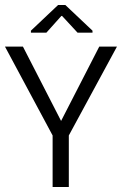

<svg xmlns="http://www.w3.org/2000/svg" viewBox="-33 -750 489 770"><path d="M180 -203 -13 -563H59L212 -265L365 -563H436L241 -203ZM178 0V-216H243V0ZM91 -619V-627L200 -730H229L338 -627V-619H278L216 -686H213L153 -619Z"/></svg>

Font: Darker Grotesque Medium
Style: Regular
Weight: 500
Designer: Gabriel Lam
Foundry: TypeRant
Version: Version 1.000;gftools[0.9.28]